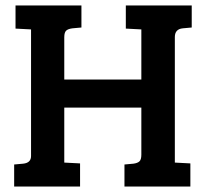

<svg xmlns="http://www.w3.org/2000/svg" viewBox="-20 -685 752 705"><path d="M499 -117V-290H216V-88L274 -85V0H32V-81L65 -84Q94 -87 94 -112V-577L37 -580V-665H279V-584L246 -581Q230 -579 223 -572.5Q216 -566 216 -548V-393H499V-577L442 -580V-665H684V-584L651 -581Q622 -578 622 -549V-88L679 -85V0H437V-81L470 -84Q485 -86 492 -92.5Q499 -99 499 -117Z"/></svg>

Font: Bree Serif
Style: Regular
Weight: 400
Designer: Veronika Burian, Jos Scaglione
Foundry: TypeTogether
Version: Version 1.001